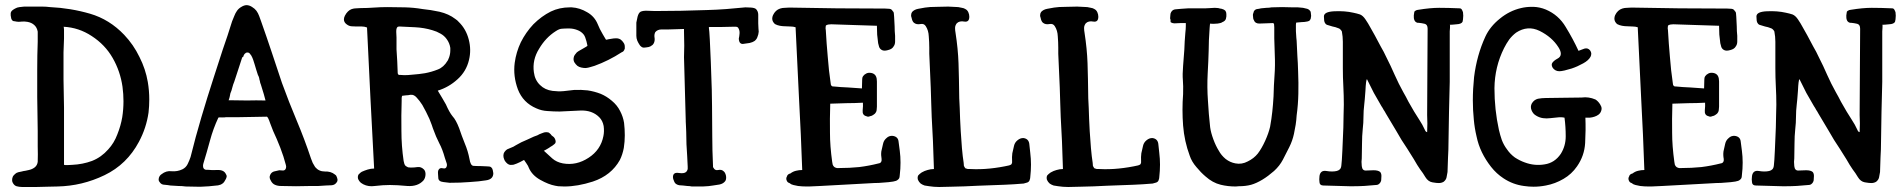

<svg xmlns="http://www.w3.org/2000/svg" viewBox="-20 -744 7565 763"><path d="M40 -710Q47.9 -714.8 57.6 -715.8Q67.4 -716.8 76.2 -717.8Q87.9 -717.8 94.7 -717.8Q102.5 -717.8 114.3 -717.8Q131.8 -717.8 147.5 -717.8Q163.1 -717.8 178.7 -715.8Q260.7 -711.9 337.9 -689.5Q415 -667 473.6 -605.5Q510.7 -566.4 534.2 -517.6Q558.6 -469.7 567.4 -418Q573.2 -383.8 573.2 -348.6Q573.2 -322.3 570.3 -296.9Q561.5 -235.4 532.2 -180.7Q484.4 -90.8 395.5 -47.9Q306.6 -4.9 208 -2.9Q187.5 -2.9 168 -2Q147.5 -1 127.9 -1Q111.3 -1 96.7 -1Q82 -1 66.4 -1Q56.6 -1 45.9 -3.9Q36.1 -6.8 30.3 -18.6Q27.3 -24.4 28.3 -30.3Q28.3 -35.2 30.3 -40Q31.2 -43.9 34.2 -46.9Q37.1 -49.8 40 -52.7Q44.9 -57.6 52.7 -59.6Q59.6 -61.5 66.4 -62.5Q73.2 -64.5 81.1 -65.4Q87.9 -66.4 94.7 -68.4Q108.4 -71.3 118.2 -79.1Q127.9 -86.9 129.9 -100.6Q130.9 -130.9 129.9 -162.1Q129.9 -193.4 129.9 -222.7Q129.9 -257.8 128.9 -292Q127.9 -326.2 127.9 -358.4Q127.9 -413.1 127.9 -468.8Q127.9 -524.4 129.9 -578.1Q129.9 -583 129.9 -585.9Q129.9 -589.8 129.9 -593.8Q129.9 -599.6 129.9 -606.4Q129.9 -613.3 129.9 -618.2Q127 -634.8 116.2 -644.5Q105.5 -654.3 88.9 -657.2Q78.1 -659.2 65.4 -658.2Q52.7 -656.2 40 -659.2Q37.1 -659.2 33.2 -660.2Q29.3 -661.1 28.3 -664.1Q26.4 -666 25.4 -668Q24.4 -670.9 24.4 -671.9Q23.4 -677.7 22.5 -682.6Q22.5 -686.5 22.5 -691.4Q23.4 -698.2 29.3 -703.1Q34.2 -707 40 -710ZM234.4 -88.9Q237.3 -87.9 247.1 -87.9Q256.8 -87.9 266.6 -88.9Q308.6 -90.8 345.7 -104.5Q382.8 -119.1 410.2 -150.4Q433.6 -175.8 446.3 -210Q460 -244.1 465.8 -278.3Q470.7 -309.6 470.7 -341.8Q470.7 -370.1 466.8 -399.4Q458 -460.9 427.7 -513.7Q397.5 -566.4 344.7 -600.6Q293 -634.8 232.4 -637.7Q235.4 -637.7 234.4 -590.8Q232.4 -543.9 232.4 -536.1Q232.4 -482.4 232.4 -427.7Q233.4 -373 234.4 -316.4Q234.4 -312.5 234.4 -307.6Q234.4 -303.7 234.4 -299.8Q234.4 -246.1 234.4 -194.3Q234.4 -142.6 234.4 -88.9Z M1317.4 -43Q1320.3 -37.1 1321.3 -30.3Q1321.3 -29.3 1321.3 -28.3Q1321.3 -23.4 1317.4 -18.6Q1310.5 -8.8 1297.9 -7.8Q1286.1 -6.8 1274.4 -6.8Q1259.8 -5.9 1245.1 -4.9Q1230.5 -4.9 1215.8 -4.9Q1186.5 -3.9 1156.2 -3.9Q1127 -3.9 1096.7 -4.9Q1083 -4.9 1072.3 -9.8Q1061.5 -14.6 1055.7 -27.3Q1052.7 -32.2 1051.8 -37.1Q1050.8 -43 1053.7 -48.8Q1057.6 -58.6 1068.4 -62.5Q1080.1 -65.4 1089.8 -67.4Q1096.7 -67.4 1104.5 -66.4Q1113.3 -66.4 1116.2 -75.2Q1117.2 -78.1 1117.2 -81.1Q1117.2 -85 1116.2 -87.9Q1107.4 -122.1 1093.8 -157.2Q1080.1 -192.4 1065.4 -223.6Q1063.5 -228.5 1053.7 -253.9Q1044.9 -280.3 1040 -280.3Q1011.7 -280.3 984.4 -279.3Q956.1 -278.3 927.7 -278.3Q915 -278.3 902.3 -278.3Q890.6 -278.3 877.9 -278.3Q875 -277.3 862.3 -277.3Q849.6 -278.3 847.7 -276.4Q827.1 -232.4 814.5 -185.5Q801.8 -138.7 788.1 -93.8Q786.1 -87.9 787.1 -81.1Q788.1 -74.2 793 -71.3Q795.9 -69.3 798.8 -69.3Q801.8 -69.3 804.7 -69.3Q820.3 -67.4 844.7 -68.4Q870.1 -69.3 877.9 -51.8Q880.9 -47.9 880.9 -43Q879.9 -37.1 877.9 -33.2Q875 -27.3 871.1 -21.5Q867.2 -15.6 861.3 -12.7Q857.4 -9.8 851.6 -8.8Q846.7 -6.8 840.8 -6.8Q809.6 -2.9 779.3 -2Q771.5 -2 764.6 -2Q741.2 -2 717.8 -2.9Q704.1 -4.9 688.5 -4.9Q672.9 -5.9 657.2 -6.8Q646.5 -8.8 633.8 -9.8Q621.1 -9.8 614.3 -20.5Q610.4 -24.4 610.4 -30.3Q610.4 -33.2 611.3 -37.1Q614.3 -46.9 622.1 -51.8Q640.6 -66.4 662.1 -63.5Q684.6 -61.5 705.1 -71.3Q718.8 -78.1 725.6 -91.8Q732.4 -105.5 737.3 -120.1Q756.8 -199.2 780.3 -278.3Q803.7 -357.4 829.1 -435.5Q846.7 -491.2 865.2 -546.9Q884.8 -602.5 902.3 -659.2Q907.2 -670.9 911.1 -680.7Q915 -691.4 921.9 -701.2Q928.7 -710.9 939.5 -716.8Q950.2 -723.6 960.9 -723.6Q972.7 -722.7 982.4 -715.8Q992.2 -710 999 -701.2Q1005.9 -691.4 1009.8 -680.7Q1013.7 -670.9 1017.6 -659.2Q1039.1 -598.6 1059.6 -537.1Q1080.1 -475.6 1100.6 -414.1Q1127.9 -338.9 1159.2 -264.6Q1190.4 -190.4 1215.8 -114.3Q1218.8 -105.5 1222.7 -96.7Q1227.5 -87.9 1232.4 -80.1Q1247.1 -62.5 1270.5 -62.5Q1294.9 -63.5 1310.5 -50.8Q1313.5 -48.8 1315.4 -46.9Q1317.4 -43.9 1317.4 -43ZM942.4 -515.6Q934.6 -492.2 926.8 -467.8Q918.9 -443.4 911.1 -419.9Q906.2 -408.2 903.3 -396.5Q900.4 -383.8 895.5 -373Q895.5 -371.1 892.6 -358.4Q889.6 -345.7 887.7 -345.7Q924.8 -344.7 961.9 -344.7Q998 -345.7 1035.2 -344.7Q1032.2 -357.4 1028.3 -370.1Q1024.4 -382.8 1020.5 -395.5Q1018.6 -402.3 1016.6 -408.2Q1013.7 -414.1 1012.7 -421.9Q1010.7 -427.7 1009.8 -434.6Q1007.8 -441.4 1004.9 -446.3Q1002 -457 998 -467.8Q995.1 -477.5 992.2 -487.3Q989.3 -496.1 986.3 -505.9Q983.4 -514.6 978.5 -523.4Q975.6 -527.3 971.7 -532.2Q968.8 -535.2 964.8 -535.2Q962.9 -535.2 961.9 -535.2Q957 -535.2 955.1 -532.2Q952.1 -530.3 950.2 -527.3Q950.2 -525.4 949.2 -525.4Q948.2 -524.4 948.2 -523.4Q948.2 -522.5 947.3 -519.5Q945.3 -517.6 942.4 -515.6Z M1940.4 -55.7Q1940.4 -31.2 1911.1 -27.3Q1881.8 -23.4 1881.8 -23.4Q1881.8 -23.4 1845.7 -20.5Q1810.5 -17.6 1766.6 -17.6Q1762.7 -17.6 1742.2 -20.5Q1721.7 -22.5 1721.7 -38.1Q1721.7 -43 1720.7 -52.7Q1719.7 -62.5 1721.7 -66.4Q1721.7 -68.4 1722.7 -68.4Q1723.6 -69.3 1723.6 -70.3Q1728.5 -78.1 1740.2 -75.2Q1752 -72.3 1754.9 -82Q1757.8 -88.9 1753.9 -98.6Q1751 -107.4 1748 -116.2Q1738.3 -151.4 1725.6 -174.8Q1712.9 -199.2 1700.2 -234.4Q1698.2 -242.2 1686.5 -271.5Q1673.8 -299.8 1658.2 -327.1Q1647.5 -343.8 1635.7 -356.4Q1625 -368.2 1614.3 -367.2Q1612.3 -367.2 1612.3 -367.2Q1611.3 -367.2 1610.4 -367.2Q1601.6 -365.2 1593.8 -365.2Q1585 -364.3 1578.1 -363.3Q1576.2 -358.4 1576.2 -353.5Q1576.2 -348.6 1576.2 -343.8Q1574.2 -284.2 1575.2 -224.6Q1575.2 -164.1 1584 -104.5Q1585 -98.6 1586.9 -92.8Q1588.9 -86.9 1592.8 -84Q1597.7 -81.1 1601.6 -79.1Q1606.4 -78.1 1612.3 -78.1Q1626 -78.1 1639.6 -80.1Q1653.3 -82 1665 -70.3Q1671.9 -62.5 1670.9 -48.8Q1669.9 -36.1 1663.1 -27.3Q1640.6 -2 1598.6 -4.9Q1557.6 -8.8 1529.3 -8.8Q1502 -8.8 1469.7 -4.9Q1462.9 -3.9 1457 -3.9Q1432.6 -3.9 1414.1 -17.6Q1407.2 -23.4 1403.3 -32.2Q1400.4 -41 1404.3 -49.8Q1407.2 -52.7 1410.2 -55.7Q1413.1 -58.6 1418 -61.5Q1428.7 -66.4 1441.4 -70.3Q1454.1 -74.2 1466.8 -74.2Q1460 -214.8 1452.1 -354.5Q1445.3 -494.1 1438.5 -634.8Q1428.7 -638.7 1418 -638.7Q1407.2 -638.7 1396.5 -638.7Q1385.7 -638.7 1376 -639.6Q1366.2 -640.6 1357.4 -647.5Q1346.7 -655.3 1346.7 -667Q1346.7 -673.8 1350.6 -681.6Q1361.3 -702.1 1377.9 -708Q1386.7 -710.9 1395.5 -710.9Q1405.3 -711.9 1414.1 -711.9Q1440.4 -711.9 1466.8 -713.9Q1492.2 -715.8 1519.5 -715.8Q1554.7 -715.8 1589.8 -714.8Q1625 -713.9 1659.2 -708Q1690.4 -705.1 1726.6 -697.3Q1763.7 -688.5 1789.1 -668.9Q1793 -666 1796.9 -663.1Q1799.8 -660.2 1802.7 -657.2Q1832 -628.9 1842.8 -586.9Q1853.5 -545.9 1843.8 -505.9Q1833 -460 1797.9 -428.7Q1763.7 -397.5 1719.7 -383.8Q1727.5 -371.1 1737.3 -354.5Q1747.1 -337.9 1752 -329.1Q1765.6 -297.9 1778.3 -282.2Q1792 -267.6 1804.7 -234.4Q1814.5 -205.1 1827.1 -173.8Q1839.8 -143.6 1845.7 -112.3Q1849.6 -86.9 1860.4 -85Q1870.1 -84 1890.6 -84Q1899.4 -84 1913.1 -83Q1926.8 -83 1930.7 -80.1Q1934.6 -77.1 1936.5 -73.2Q1938.5 -69.3 1940.4 -55.7ZM1668.9 -453.1Q1695.3 -458 1719.7 -467.8Q1743.2 -476.6 1758.8 -502.9Q1760.7 -504.9 1761.7 -508.8Q1763.7 -512.7 1764.6 -515.6Q1769.5 -529.3 1769.5 -543.9Q1769.5 -548.8 1769.5 -553.7Q1766.6 -573.2 1754.9 -588.9Q1745.1 -602.5 1730.5 -610.4Q1715.8 -619.1 1698.2 -624Q1666 -633.8 1629.9 -635.7Q1593.8 -637.7 1566.4 -638.7Q1563.5 -638.7 1562.5 -637.7Q1560.5 -637.7 1559.6 -636.7Q1554.7 -631.8 1554.7 -620.1Q1554.7 -618.2 1554.7 -616.2Q1555.7 -601.6 1555.7 -594.7Q1555.7 -584 1555.7 -571.3Q1555.7 -559.6 1555.7 -547.9Q1556.6 -525.4 1558.6 -501Q1559.6 -477.5 1560.5 -453.1Q1560.5 -452.1 1561.5 -450.2Q1561.5 -449.2 1562.5 -448.2Q1564.5 -446.3 1566.4 -446.3Q1569.3 -446.3 1570.3 -446.3Q1578.1 -445.3 1586.9 -445.3Q1601.6 -445.3 1619.1 -447.3Q1645.5 -449.2 1668.9 -453.1Z M2387.7 -586.9Q2388.7 -585 2397.5 -587.9Q2406.2 -589.8 2409.2 -589.8Q2418.9 -591.8 2428.7 -591.8Q2438.5 -591.8 2446.3 -586.9Q2453.1 -582 2458 -574.2Q2462.9 -567.4 2462.9 -558.6Q2462.9 -554.7 2462.9 -550.8Q2461.9 -546.9 2460 -543.9Q2458 -541 2456.1 -539.1Q2453.1 -538.1 2450.2 -536.1Q2424.8 -519.5 2397.5 -505.9Q2370.1 -492.2 2342.8 -482.4Q2334 -479.5 2326.2 -477.5Q2317.4 -474.6 2307.6 -473.6Q2298.8 -473.6 2290 -475.6Q2281.2 -477.5 2274.4 -482.4Q2267.6 -488.3 2262.7 -496.1Q2257.8 -504.9 2259.8 -514.6Q2260.7 -521.5 2264.6 -526.4Q2268.6 -532.2 2272.5 -536.1Q2275.4 -539.1 2294.9 -549.8Q2314.5 -560.5 2314.5 -562.5Q2314.5 -562.5 2310.5 -580.1Q2305.7 -598.6 2299.8 -606.4Q2290 -619.1 2273.4 -625Q2257.8 -630.9 2241.2 -630.9Q2223.6 -630.9 2213.9 -629.9Q2203.1 -629.9 2188.5 -620.1Q2148.4 -594.7 2122.1 -549.8Q2094.7 -505.9 2101.6 -457Q2105.5 -425.8 2126 -406.2Q2145.5 -386.7 2175.8 -382.8Q2198.2 -379.9 2219.7 -381.8Q2241.2 -384.8 2262.7 -386.7Q2289.1 -387.7 2315.4 -384.8Q2341.8 -380.9 2367.2 -371.1Q2390.6 -361.3 2411.1 -343.8Q2432.6 -326.2 2444.3 -302.7Q2456.1 -280.3 2460 -255.9Q2462.9 -231.4 2462.9 -206.1Q2462.9 -181.6 2459 -156.2Q2454.1 -129.9 2443.4 -108.4Q2409.2 -46.9 2335.9 -22.5Q2275.4 -2.9 2222.7 -2.9Q2210 -2.9 2198.2 -3.9Q2195.3 -3.9 2192.4 -4.9Q2189.5 -4.9 2186.5 -5.9Q2160.2 -10.7 2127 -29.3Q2093.8 -47.9 2081.1 -78.1Q2080.1 -83 2071.3 -95.7Q2062.5 -108.4 2062.5 -108.4Q2062.5 -108.4 2045.9 -99.6Q2029.3 -91.8 2027.3 -91.8Q2021.5 -88.9 2015.6 -88.9Q2008.8 -87.9 2002.9 -89.8Q1996.1 -92.8 1991.2 -98.6Q1985.4 -104.5 1983.4 -111.3Q1980.5 -118.2 1980.5 -125Q1980.5 -126 1980.5 -126Q1980.5 -133.8 1984.4 -139.6Q1989.3 -146.5 1995.1 -150.4Q2002 -153.3 2008.8 -156.2Q2020.5 -160.2 2030.3 -167Q2040 -172.9 2051.8 -178.7Q2064.5 -184.6 2076.2 -189.5Q2088.9 -195.3 2101.6 -201.2Q2107.4 -203.1 2112.3 -205.1Q2118.2 -207 2122.1 -210Q2127.9 -211.9 2131.8 -213.9Q2136.7 -215.8 2142.6 -217.8Q2146.5 -218.8 2150.4 -218.8Q2155.3 -218.8 2159.2 -217.8Q2163.1 -215.8 2166 -212.9Q2168.9 -210.9 2171.9 -206.1Q2176.8 -202.1 2180.7 -199.2Q2184.6 -195.3 2186.5 -189.5Q2191.4 -176.8 2182.6 -170.9Q2174.8 -164.1 2167 -160.2Q2165 -158.2 2153.3 -151.4Q2140.6 -143.6 2140.6 -145.5Q2159.2 -128.9 2174.8 -114.3Q2191.4 -99.6 2216.8 -94.7Q2270.5 -85 2319.3 -117.2Q2367.2 -148.4 2377.9 -203.1Q2381.8 -221.7 2378.9 -243.2Q2375 -264.6 2361.3 -278.3Q2333 -306.6 2286.1 -304.7Q2238.3 -302.7 2204.1 -300.8Q2179.7 -300.8 2156.2 -302.7Q2132.8 -303.7 2111.3 -313.5Q2058.6 -335.9 2038.1 -388.7Q2018.6 -441.4 2025.4 -494.1Q2031.2 -537.1 2049.8 -576.2Q2069.3 -615.2 2099.6 -647.5Q2131.8 -679.7 2168.9 -698.2Q2203.1 -714.8 2245.1 -714.8Q2249 -714.8 2252 -714.8Q2284.2 -712.9 2313.5 -695.3Q2342.8 -678.7 2355.5 -647.5Q2362.3 -629.9 2375 -608.4Q2387.7 -586.9 2387.7 -586.9Z M2995.1 -618.2Q2994.1 -606.4 2990.2 -597.7Q2987.3 -587.9 2978.5 -581.1Q2971.7 -576.2 2959 -573.2Q2946.3 -571.3 2938.5 -570.3Q2934.6 -569.3 2931.6 -569.3Q2928.7 -569.3 2925.8 -570.3Q2919.9 -573.2 2918 -579.1Q2916 -585 2916 -590.8Q2918 -598.6 2918.9 -610.4Q2919.9 -622.1 2915 -630.9Q2912.1 -637.7 2904.3 -637.7Q2896.5 -637.7 2890.6 -637.7Q2867.2 -637.7 2844.7 -636.7Q2822.3 -636.7 2798.8 -636.7Q2797.9 -636.7 2797.9 -635.7Q2796.9 -635.7 2796.9 -634.8Q2798.8 -625 2800.8 -585.9Q2802.7 -546.9 2804.7 -499Q2806.6 -441.4 2808.6 -386.7Q2809.6 -333 2809.6 -322.3Q2809.6 -257.8 2810.5 -203.1Q2810.5 -148.4 2813.5 -84Q2813.5 -81.1 2813.5 -80.1Q2814.5 -78.1 2815.4 -77.1Q2821.3 -65.4 2834 -68.4Q2847.7 -71.3 2855.5 -63.5Q2862.3 -58.6 2865.2 -44.9Q2867.2 -30.3 2861.3 -23.4Q2853.5 -13.7 2838.9 -10.7Q2824.2 -8.8 2813.5 -6.8Q2798.8 -3.9 2772.5 -2.9Q2759.8 -2.9 2750 -2.9Q2738.3 -2.9 2729.5 -2.9Q2719.7 -4.9 2710.9 -4.9Q2703.1 -5.9 2694.3 -6.8Q2687.5 -6.8 2679.7 -7.8Q2672.9 -8.8 2667 -12.7Q2661.1 -16.6 2658.2 -25.4Q2654.3 -33.2 2654.3 -40Q2654.3 -60.5 2677.7 -56.6Q2701.2 -52.7 2709 -63.5Q2712.9 -69.3 2712.9 -73.2Q2712.9 -77.1 2712.9 -82Q2712.9 -91.8 2711.9 -102.5Q2710.9 -113.3 2710.9 -123Q2710 -146.5 2708 -170.9Q2707 -195.3 2707 -219.7Q2707 -232.4 2706.1 -241.2Q2705.1 -250 2705.1 -261.7Q2705.1 -263.7 2705.1 -263.7Q2705.1 -264.6 2705.1 -265.6Q2703.1 -349.6 2698.2 -516.6Q2698.2 -539.1 2699.2 -562.5Q2699.2 -585.9 2698.2 -618.2Q2698.2 -619.1 2698.2 -623Q2698.2 -626 2698.2 -628.9Q2682.6 -628.9 2668 -627.9Q2652.3 -627 2637.7 -627Q2627 -627 2609.4 -627Q2592.8 -627 2584 -616.2Q2579.1 -606.4 2581.1 -594.7Q2583 -584 2579.1 -574.2Q2577.1 -569.3 2573.2 -565.4Q2568.4 -561.5 2564.5 -559.6Q2558.6 -556.6 2548.8 -555.7Q2538.1 -553.7 2533.2 -555.7Q2530.3 -556.6 2527.3 -559.6Q2524.4 -561.5 2522.5 -564.5Q2516.6 -573.2 2512.7 -582Q2508.8 -591.8 2508.8 -601.6Q2508.8 -615.2 2508.8 -627.9Q2508.8 -640.6 2508.8 -654.3Q2510.7 -663.1 2513.7 -677.7Q2517.6 -692.4 2525.4 -697.3Q2535.2 -702.1 2553.7 -701.2Q2571.3 -700.2 2583 -700.2Q2634.8 -700.2 2686.5 -701.2Q2739.3 -703.1 2790 -704.1Q2828.1 -705.1 2866.2 -708Q2903.3 -710.9 2942.4 -714.8Q2950.2 -714.8 2964.8 -713.9Q2978.5 -712.9 2984.4 -708Q2988.3 -704.1 2991.2 -697.3Q2993.2 -691.4 2993.2 -685.5Q2993.2 -680.7 2993.2 -668Q2993.2 -656.2 2993.2 -651.4Q2993.2 -639.6 2994.1 -630.9Q2995.1 -622.1 2995.1 -618.2Z M3168 -68.4Q3163.1 -210 3155.3 -351.6Q3148.4 -494.1 3141.6 -635.7Q3131.8 -638.7 3121.1 -638.7Q3109.4 -639.6 3099.6 -639.6Q3089.8 -639.6 3079.1 -641.6Q3068.4 -643.6 3059.6 -648.4Q3048.8 -658.2 3048.8 -669.9Q3048.8 -676.8 3051.8 -683.6Q3061.5 -704.1 3080.1 -710Q3088.9 -712.9 3098.6 -712.9Q3108.4 -713.9 3117.2 -713.9Q3210.9 -712.9 3306.6 -710.9Q3402.3 -710 3497.1 -710Q3505.9 -710 3514.6 -709Q3523.4 -708 3527.3 -700.2Q3532.2 -696.3 3532.2 -689.5Q3533.2 -683.6 3533.2 -677.7Q3534.2 -659.2 3535.2 -639.6Q3535.2 -620.1 3537.1 -601.6Q3537.1 -589.8 3537.1 -579.1Q3537.1 -567.4 3531.2 -559.6Q3525.4 -548.8 3508.8 -544.9Q3492.2 -540 3483.4 -545.9Q3476.6 -549.8 3473.6 -557.6Q3471.7 -565.4 3469.7 -572.3Q3467.8 -589.8 3465.8 -606.4Q3464.8 -624 3464.8 -641.6Q3417 -642.6 3374 -644.5Q3332 -645.5 3283.2 -647.5Q3277.3 -647.5 3271.5 -646.5Q3264.6 -645.5 3261.7 -641.6Q3260.7 -635.7 3260.7 -631.8Q3260.7 -627.9 3261.7 -624Q3264.6 -571.3 3269.5 -517.6Q3273.4 -464.8 3281.2 -412.1Q3281.2 -409.2 3282.2 -406.2Q3283.2 -404.3 3285.2 -402.3Q3286.1 -401.4 3289.1 -400.4Q3291 -400.4 3293 -400.4Q3321.3 -397.5 3349.6 -396.5Q3377.9 -394.5 3405.3 -392.6Q3406.2 -410.2 3406.2 -426.8Q3405.3 -443.4 3422.9 -452.1Q3430.7 -456.1 3442.4 -454.1Q3453.1 -452.1 3459 -444.3Q3462.9 -438.5 3463.9 -431.6Q3464.8 -425.8 3464.8 -419.9Q3464.8 -395.5 3464.8 -370.1Q3464.8 -344.7 3464.8 -320.3Q3464.8 -314.5 3463.9 -308.6Q3463.9 -302.7 3460.9 -297.9Q3458 -292 3451.2 -288.1Q3445.3 -283.2 3437.5 -282.2Q3433.6 -280.3 3429.7 -280.3Q3426.8 -280.3 3422.9 -282.2Q3406.2 -286.1 3408.2 -305.7Q3410.2 -324.2 3409.2 -335.9Q3376 -334 3343.8 -334Q3310.5 -333 3279.3 -332Q3277.3 -268.6 3278.3 -215.8Q3278.3 -164.1 3287.1 -100.6Q3288.1 -94.7 3289.1 -89.8Q3291 -84 3295.9 -80.1Q3300.8 -77.1 3305.7 -76.2Q3309.6 -76.2 3315.4 -76.2Q3355.5 -76.2 3394.5 -80.1Q3433.6 -85 3471.7 -94.7Q3474.6 -94.7 3477.5 -96.7Q3480.5 -97.7 3481.4 -100.6Q3483.4 -103.5 3483.4 -106.4Q3483.4 -109.4 3483.4 -112.3Q3480.5 -127.9 3482.4 -142.6Q3485.4 -157.2 3489.3 -172.9Q3492.2 -186.5 3502.9 -195.3Q3512.7 -205.1 3527.3 -204.1Q3548.8 -201.2 3550.8 -181.6Q3553.7 -162.1 3555.7 -144.5Q3558.6 -122.1 3558.6 -97.7Q3558.6 -73.2 3555.7 -48.8Q3555.7 -44.9 3554.7 -40Q3553.7 -35.2 3550.8 -32.2Q3545.9 -27.3 3541 -25.4Q3535.2 -23.4 3529.3 -22.5Q3510.7 -19.5 3492.2 -18.6Q3472.7 -16.6 3453.1 -16.6Q3400.4 -13.7 3345.7 -10.7Q3292 -7.8 3239.3 -4.9Q3217.8 -3.9 3195.3 -2.9Q3190.4 -2.9 3185.5 -2.9Q3168 -2.9 3151.4 -4.9Q3142.6 -6.8 3132.8 -8.8Q3124 -10.7 3117.2 -16.6Q3109.4 -18.6 3106.4 -26.4Q3102.5 -35.2 3107.4 -43Q3108.4 -47.9 3112.3 -50.8Q3116.2 -53.7 3121.1 -54.7Q3130.9 -62.5 3143.6 -65.4Q3155.3 -68.4 3168 -68.4Z M4074.2 -40Q4074.2 -35.2 4072.3 -30.3Q4071.3 -25.4 4068.4 -22.5Q4064.5 -18.6 4058.6 -17.6Q4053.7 -16.6 4047.9 -14.6Q4027.3 -12.7 4008.8 -11.7Q3990.2 -10.7 3971.7 -9.8Q3918.9 -7.8 3866.2 -5.9Q3812.5 -2.9 3759.8 -2Q3738.3 -2 3716.8 -1Q3712.9 -1 3710 -1Q3691.4 -1 3672.9 -3.9Q3663.1 -4.9 3654.3 -6.8Q3645.5 -9.8 3638.7 -14.6Q3631.8 -20.5 3627.9 -29.3Q3625 -39.1 3628.9 -46.9Q3631.8 -49.8 3634.8 -52.7Q3638.7 -55.7 3642.6 -58.6Q3654.3 -65.4 3666 -68.4Q3678.7 -72.3 3691.4 -72.3Q3689.5 -137.7 3687.5 -183.6Q3685.5 -229.5 3682.6 -278.3Q3681.6 -303.7 3680.7 -333Q3679.7 -362.3 3678.7 -397.5Q3676.8 -441.4 3672.9 -530.3Q3672.9 -533.2 3672.9 -537.1Q3672.9 -541 3672.9 -544.9Q3672.9 -547.9 3672.9 -550.8Q3672.9 -553.7 3672.9 -556.6Q3672.9 -555.7 3672.9 -554.7Q3672.9 -576.2 3670.9 -599.6Q3669.9 -623 3659.2 -639.6Q3652.3 -651.4 3637.7 -648.4Q3622.1 -645.5 3612.3 -653.3Q3605.5 -658.2 3602.5 -673.8Q3600.6 -678.7 3600.6 -682.6Q3600.6 -690.4 3604.5 -696.3Q3613.3 -706.1 3628.9 -709Q3644.5 -711.9 3656.2 -713.9Q3673.8 -716.8 3703.1 -716.8Q3731.4 -717.8 3748 -717.8Q3758.8 -717.8 3768.6 -716.8Q3778.3 -715.8 3788.1 -715.8Q3794.9 -713.9 3802.7 -712.9Q3810.5 -711.9 3816.4 -708Q3824.2 -704.1 3828.1 -695.3Q3832 -686.5 3832 -677.7Q3832 -655.3 3812.5 -658.2Q3793 -662.1 3782.2 -651.4Q3775.4 -642.6 3775.4 -632.8Q3775.4 -623 3777.3 -613.3Q3787.1 -549.8 3789.1 -493.2Q3791 -436.5 3792 -353.5Q3792 -353.5 3793.9 -314.5Q3794.9 -274.4 3797.9 -222.7Q3799.8 -189.5 3802.7 -155.3Q3805.7 -121.1 3809.6 -96.7Q3809.6 -90.8 3810.5 -85Q3812.5 -80.1 3816.4 -75.2Q3821.3 -73.2 3826.2 -72.3Q3831.1 -72.3 3835.9 -72.3Q3874 -70.3 3913.1 -74.2Q3952.1 -78.1 3991.2 -86.9Q3994.1 -88.9 3996.1 -88.9Q3999 -89.8 4000 -92.8Q4002 -95.7 4002 -98.6Q4002 -101.6 4002 -104.5Q4001 -120.1 4002.9 -134.8Q4005.9 -149.4 4009.8 -165Q4012.7 -177.7 4023.4 -186.5Q4035.2 -196.3 4047.9 -195.3Q4067.4 -192.4 4070.3 -172.9Q4072.3 -153.3 4074.2 -136.7Q4077.1 -113.3 4077.1 -89.8Q4077.1 -65.4 4074.2 -40Z M4586.9 -40Q4586.9 -35.2 4585 -30.3Q4584 -25.4 4581.1 -22.5Q4577.1 -18.6 4571.3 -17.6Q4566.4 -16.6 4560.5 -14.6Q4540 -12.7 4521.5 -11.7Q4502.9 -10.7 4484.4 -9.8Q4431.6 -7.8 4378.9 -5.9Q4325.2 -2.9 4272.5 -2Q4251 -2 4229.5 -1Q4225.6 -1 4222.7 -1Q4204.1 -1 4185.5 -3.9Q4175.8 -4.9 4167 -6.8Q4158.2 -9.8 4151.4 -14.6Q4144.5 -20.5 4140.6 -29.3Q4137.7 -39.1 4141.6 -46.9Q4144.5 -49.8 4147.5 -52.7Q4151.4 -55.7 4155.3 -58.6Q4167 -65.4 4178.7 -68.4Q4191.4 -72.3 4204.1 -72.3Q4202.1 -137.7 4200.2 -183.6Q4198.2 -229.5 4195.3 -278.3Q4194.3 -303.7 4193.4 -333Q4192.4 -362.3 4191.4 -397.5Q4189.5 -441.4 4185.5 -530.3Q4185.5 -533.2 4185.5 -537.1Q4185.5 -541 4185.5 -544.9Q4185.5 -547.9 4185.5 -550.8Q4185.5 -553.7 4185.5 -556.6Q4185.5 -555.7 4185.5 -554.7Q4185.5 -576.2 4183.6 -599.6Q4182.6 -623 4171.9 -639.6Q4165 -651.4 4150.4 -648.4Q4134.8 -645.5 4125 -653.3Q4118.2 -658.2 4115.2 -673.8Q4113.3 -678.7 4113.3 -682.6Q4113.3 -690.4 4117.2 -696.3Q4126 -706.1 4141.6 -709Q4157.2 -711.9 4168.9 -713.9Q4186.5 -716.8 4215.8 -716.8Q4244.1 -717.8 4260.7 -717.8Q4271.5 -717.8 4281.2 -716.8Q4291 -715.8 4300.8 -715.8Q4307.6 -713.9 4315.4 -712.9Q4323.2 -711.9 4329.1 -708Q4336.9 -704.1 4340.8 -695.3Q4344.7 -686.5 4344.7 -677.7Q4344.7 -655.3 4325.2 -658.2Q4305.7 -662.1 4294.9 -651.4Q4288.1 -642.6 4288.1 -632.8Q4288.1 -623 4290 -613.3Q4299.8 -549.8 4301.8 -493.2Q4303.7 -436.5 4304.7 -353.5Q4304.7 -353.5 4306.6 -314.5Q4307.6 -274.4 4310.5 -222.7Q4312.5 -189.5 4315.4 -155.3Q4318.4 -121.1 4322.3 -96.7Q4322.3 -90.8 4323.2 -85Q4325.2 -80.1 4329.1 -75.2Q4334 -73.2 4338.9 -72.3Q4343.8 -72.3 4348.6 -72.3Q4386.7 -70.3 4425.8 -74.2Q4464.8 -78.1 4503.9 -86.9Q4506.8 -88.9 4508.8 -88.9Q4511.7 -89.8 4512.7 -92.8Q4514.6 -95.7 4514.6 -98.6Q4514.6 -101.6 4514.6 -104.5Q4513.7 -120.1 4515.6 -134.8Q4518.6 -149.4 4522.5 -165Q4525.4 -177.7 4536.1 -186.5Q4547.9 -196.3 4560.5 -195.3Q4580.1 -192.4 4583 -172.9Q4585 -153.3 4586.9 -136.7Q4589.8 -113.3 4589.8 -89.8Q4589.8 -65.4 4586.9 -40Z M5041 -361.3Q5042 -405.3 5044.9 -444.3Q5047.9 -483.4 5045.9 -527.3Q5045.9 -543 5044.9 -559.6Q5043.9 -576.2 5043.9 -591.8Q5043.9 -600.6 5043.9 -608.4Q5043.9 -617.2 5043.9 -624Q5043.9 -629.9 5043.9 -635.7Q5043.9 -641.6 5043 -648.4Q5043 -649.4 5041 -651.4Q5040 -652.3 5037.1 -652.3Q5031.2 -652.3 5013.7 -651.4Q4997.1 -650.4 4984.4 -650.4Q4976.6 -650.4 4971.7 -653.3Q4965.8 -656.2 4962.9 -664.1Q4960 -668 4960 -672.9Q4959 -678.7 4959 -684.6Q4959 -688.5 4960.9 -692.4Q4961.9 -696.3 4962.9 -699.2Q4967.8 -707 4975.6 -708Q4984.4 -709 4991.2 -710.9Q5001 -711.9 5012.7 -712.9Q5023.4 -712.9 5033.2 -714.8Q5054.7 -715.8 5075.2 -715.8Q5096.7 -715.8 5118.2 -714.8Q5127.9 -714.8 5137.7 -714.8Q5147.5 -713.9 5158.2 -712.9Q5166 -710.9 5174.8 -709Q5183.6 -706.1 5188.5 -697.3Q5189.5 -693.4 5189.5 -689.5Q5190.4 -684.6 5190.4 -680.7Q5190.4 -677.7 5189.5 -674.8Q5189.5 -671.9 5188.5 -668.9Q5186.5 -666 5185.5 -664.1Q5183.6 -661.1 5180.7 -660.2Q5178.7 -660.2 5177.7 -659.2Q5175.8 -658.2 5172.9 -658.2Q5163.1 -656.2 5153.3 -656.2Q5142.6 -655.3 5131.8 -654.3Q5128.9 -654.3 5129.9 -620.1Q5131.8 -586.9 5132.8 -582Q5134.8 -546.9 5135.7 -521.5Q5137.7 -496.1 5138.7 -459Q5140.6 -415 5139.6 -372.1Q5138.7 -328.1 5132.8 -285.2Q5131.8 -266.6 5128.9 -248Q5126 -230.5 5122.1 -211.9Q5116.2 -184.6 5103.5 -159.2Q5090.8 -133.8 5078.1 -109.4Q5065.4 -85 5043 -64.5Q5019.5 -43.9 4997.1 -30.3Q4972.7 -15.6 4952.1 -9.8Q4930.7 -3.9 4902.3 -3.9Q4896.5 -2.9 4890.6 -2.9Q4859.4 -2.9 4831.1 -9.8Q4798.8 -17.6 4770.5 -43Q4752 -58.6 4734.4 -80.1Q4715.8 -101.6 4708 -125Q4686.5 -182.6 4681.6 -245.1Q4676.8 -307.6 4681.6 -370.1Q4682.6 -404.3 4680.7 -425.8Q4678.7 -448.2 4681.6 -482.4Q4684.6 -514.6 4686.5 -546.9Q4687.5 -580.1 4690.4 -612.3Q4692.4 -629.9 4692.4 -640.6Q4692.4 -652.3 4692.4 -652.3Q4686.5 -652.3 4682.6 -652.3Q4677.7 -652.3 4671.9 -652.3Q4663.1 -652.3 4651.4 -651.4Q4639.6 -650.4 4631.8 -656.2Q4631.8 -657.2 4631.8 -662.1Q4631.8 -667 4629.9 -670.9Q4629.9 -676.8 4630.9 -683.6Q4630.9 -690.4 4633.8 -695.3Q4639.6 -706.1 4651.4 -707Q4664.1 -708 4673.8 -709Q4687.5 -710 4702.1 -710.9Q4715.8 -710.9 4730.5 -710.9Q4740.2 -710.9 4750 -710.9Q4760.7 -710.9 4770.5 -710.9Q4780.3 -710.9 4790 -711.9Q4799.8 -712.9 4807.6 -712.9Q4815.4 -712.9 4821.3 -711.9Q4827.1 -710 4835 -709Q4838.9 -708 4842.8 -706.1Q4846.7 -704.1 4849.6 -701.2Q4850.6 -698.2 4852.5 -695.3Q4853.5 -692.4 4853.5 -688.5Q4854.5 -678.7 4851.6 -668.9Q4848.6 -660.2 4837.9 -656.2Q4834 -653.3 4829.1 -652.3Q4823.2 -651.4 4819.3 -650.4Q4818.4 -650.4 4803.7 -649.4Q4789.1 -649.4 4789.1 -650.4Q4789.1 -650.4 4788.1 -645.5Q4787.1 -640.6 4787.1 -633.8Q4783.2 -581.1 4783.2 -542Q4782.2 -502.9 4779.3 -452.1Q4776.4 -397.5 4780.3 -343.8Q4783.2 -291 4789.1 -238.3Q4792 -216.8 4801.8 -190.4Q4811.5 -164.1 4823.2 -145.5Q4833 -127 4850.6 -112.3Q4868.2 -98.6 4889.6 -94.7Q4915 -89.8 4938.5 -102.5Q4962.9 -114.3 4978.5 -133.8Q4994.1 -154.3 5007.8 -184.6Q5021.5 -214.8 5027.3 -240.2Q5033.2 -272.5 5036.1 -300.8Q5039.1 -328.1 5041 -361.3Z M5401.4 -328.1Q5398.4 -303.7 5398.4 -280.3Q5398.4 -255.9 5395.5 -231.4Q5392.6 -203.1 5392.6 -173.8Q5392.6 -144.5 5391.6 -114.3Q5389.6 -102.5 5391.6 -84Q5393.6 -64.5 5410.2 -66.4Q5420.9 -66.4 5438.5 -67.4Q5457 -67.4 5464.8 -60.5Q5469.7 -54.7 5469.7 -44.9Q5469.7 -35.2 5468.8 -27.3Q5466.8 -18.6 5460.9 -13.7Q5456.1 -8.8 5447.3 -8.8Q5401.4 -3.9 5360.4 -3.9Q5351.6 -3.9 5342.8 -3.9Q5293.9 -4.9 5239.3 -6.8Q5224.6 -6.8 5223.6 -19.5Q5222.7 -26.4 5222.7 -31.2Q5222.7 -38.1 5223.6 -44.9Q5227.5 -68.4 5251 -64.5Q5274.4 -60.5 5292 -64.5Q5299.8 -66.4 5304.7 -71.3Q5309.6 -76.2 5310.5 -86.9Q5312.5 -101.6 5314.5 -145.5Q5316.4 -189.5 5318.4 -237.3Q5319.3 -262.7 5319.3 -286.1Q5320.3 -310.5 5320.3 -328.1Q5320.3 -364.3 5318.4 -400.4Q5316.4 -436.5 5316.4 -472.7Q5316.4 -498 5316.4 -525.4Q5316.4 -552.7 5316.4 -578.1Q5316.4 -588.9 5315.4 -598.6Q5313.5 -608.4 5312.5 -619.1Q5310.5 -623 5306.6 -627Q5302.7 -630.9 5298.8 -631.8Q5287.1 -636.7 5275.4 -638.7Q5264.6 -641.6 5252.9 -645.5Q5248 -647.5 5245.1 -653.3Q5241.2 -659.2 5241.2 -678.7Q5241.2 -697.3 5282.2 -699.2Q5324.2 -701.2 5358.4 -693.4Q5373 -690.4 5384.8 -686.5Q5396.5 -681.6 5406.2 -667Q5417 -651.4 5425.8 -634.8Q5434.6 -619.1 5443.4 -603.5Q5455.1 -582 5466.8 -559.6Q5479.5 -538.1 5489.3 -516.6Q5506.8 -482.4 5522.5 -446.3Q5538.1 -411.1 5556.6 -377.9Q5567.4 -359.4 5577.1 -339.8Q5587.9 -320.3 5599.6 -300.8Q5609.4 -284.2 5621.1 -266.6Q5632.8 -249 5641.6 -229.5Q5642.6 -226.6 5644.5 -223.6Q5646.5 -219.7 5651.4 -218.8Q5652.3 -235.4 5652.3 -252.9Q5651.4 -270.5 5651.4 -287.1Q5651.4 -373 5652.3 -458Q5653.3 -543 5653.3 -627.9Q5653.3 -627.9 5653.3 -628.9Q5653.3 -629.9 5653.3 -629.9Q5653.3 -646.5 5641.6 -649.4Q5629.9 -652.3 5618.2 -653.3Q5615.2 -653.3 5613.3 -653.3Q5610.4 -654.3 5608.4 -655.3Q5600.6 -659.2 5598.6 -671.9Q5597.7 -683.6 5599.6 -691.4Q5599.6 -694.3 5600.6 -697.3Q5602.5 -700.2 5604.5 -701.2Q5607.4 -703.1 5610.4 -704.1Q5613.3 -705.1 5616.2 -705.1Q5664.1 -712.9 5699.2 -712.9Q5734.4 -712.9 5780.3 -710.9Q5786.1 -710.9 5789.1 -706.1Q5792 -701.2 5793.9 -695.3Q5794.9 -688.5 5794.9 -681.6Q5794.9 -673.8 5793.9 -667Q5793.9 -664.1 5793 -662.1Q5793 -660.2 5792 -657.2Q5787.1 -648.4 5768.6 -647.5Q5750 -645.5 5741.2 -645.5Q5743.2 -645.5 5742.2 -632.8Q5741.2 -620.1 5741.2 -619.1Q5741.2 -605.5 5741.2 -591.8Q5741.2 -578.1 5741.2 -564.5Q5741.2 -528.3 5741.2 -491.2Q5741.2 -455.1 5741.2 -418.9Q5740.2 -359.4 5738.3 -298.8Q5737.3 -239.3 5736.3 -179.7Q5736.3 -149.4 5734.4 -119.1Q5733.4 -88.9 5732.4 -60.5Q5730.5 -48.8 5728.5 -39.1Q5726.6 -29.3 5716.8 -21.5Q5708 -16.6 5698.2 -16.6Q5688.5 -16.6 5677.7 -18.6Q5670.9 -18.6 5674.8 -18.6Q5679.7 -18.6 5671.9 -19.5Q5655.3 -22.5 5644.5 -40Q5634.8 -56.6 5624 -70.3Q5612.3 -86.9 5598.6 -111.3Q5584 -135.7 5572.3 -153.3Q5548.8 -187.5 5529.3 -222.7Q5508.8 -256.8 5487.3 -293Q5483.4 -300.8 5478.5 -307.6Q5474.6 -315.4 5469.7 -322.3Q5454.1 -348.6 5439.5 -375Q5425.8 -402.3 5412.1 -429.7Q5408.2 -425.8 5406.2 -383.8Q5403.3 -342.8 5401.4 -328.1Z M6320.3 -348.6Q6331.1 -341.8 6338.9 -329.1Q6344.7 -320.3 6344.7 -312.5Q6344.7 -307.6 6342.8 -302.7Q6339.8 -293.9 6332 -288.1Q6325.2 -283.2 6316.4 -280.3Q6307.6 -277.3 6297.9 -276.4Q6288.1 -276.4 6280.3 -276.4Q6282.2 -227.5 6279.3 -175.8Q6276.4 -125 6247.1 -83Q6225.6 -51.8 6193.4 -33.2Q6160.2 -13.7 6123 -6.8Q6098.6 -2 6074.2 -2Q6055.7 -2 6036.1 -4.9Q5992.2 -10.7 5955.1 -35.2Q5926.8 -53.7 5905.3 -81.1Q5883.8 -108.4 5869.1 -138.7Q5854.5 -168.9 5847.7 -202.1Q5839.8 -235.4 5836.9 -268.6Q5833 -306.6 5833 -344.7Q5833 -390.6 5837.9 -437.5Q5848.6 -524.4 5882.8 -598.6Q5901.4 -638.7 5940.4 -669.9Q5978.5 -701.2 6024.4 -711.9Q6044.9 -716.8 6066.4 -716.8Q6070.3 -716.8 6074.2 -716.8Q6099.6 -715.8 6123 -706.1Q6173.8 -684.6 6202.1 -636.7Q6231.4 -588.9 6252.9 -542Q6262.7 -545.9 6276.4 -550.8Q6290 -554.7 6298.8 -543.9Q6303.7 -537.1 6303.7 -531.2Q6303.7 -524.4 6300.8 -518.6Q6293 -503.9 6271.5 -492.2Q6249 -479.5 6225.6 -471.7Q6210 -466.8 6197.3 -463.9Q6183.6 -460.9 6176.8 -460.9Q6168 -460.9 6161.1 -464.8Q6154.3 -468.8 6150.4 -474.6Q6146.5 -481.4 6146.5 -486.3Q6146.5 -491.2 6149.4 -495.1Q6156.2 -503.9 6168.9 -510.7Q6182.6 -517.6 6182.6 -530.3Q6182.6 -537.1 6179.7 -543.9Q6176.8 -550.8 6172.9 -556.6Q6147.5 -596.7 6098.6 -621.1Q6050.8 -644.5 6004.9 -614.3Q5989.3 -602.5 5977.5 -586.9Q5965.8 -570.3 5957 -552.7Q5919.9 -478.5 5918.9 -393.6Q5918.9 -308.6 5936.5 -228.5Q5941.4 -207 5948.2 -187.5Q5956.1 -167 5968.8 -150.4Q5981.4 -131.8 6000 -118.2Q6019.5 -105.5 6039.1 -98.6Q6078.1 -84 6118.2 -90.8Q6158.2 -96.7 6182.6 -132.8Q6202.1 -164.1 6202.1 -202.1Q6202.1 -240.2 6197.3 -276.4Q6183.6 -279.3 6168.9 -277.3Q6154.3 -275.4 6140.6 -274.4Q6126 -272.5 6112.3 -274.4Q6097.7 -276.4 6085 -284.2Q6072.3 -291 6066.4 -305.7Q6060.5 -320.3 6067.4 -333Q6076.2 -347.7 6091.8 -351.6Q6107.4 -354.5 6123 -354.5Q6159.2 -354.5 6194.3 -355.5Q6228.5 -356.4 6264.6 -356.4Q6271.5 -356.4 6279.3 -357.4Q6286.1 -357.4 6293 -356.4Q6300.8 -354.5 6306.6 -353.5Q6312.5 -351.6 6320.3 -348.6Z M6514.6 -68.4Q6509.8 -210 6502 -351.6Q6495.1 -494.1 6488.3 -635.7Q6478.5 -638.7 6467.8 -638.7Q6456.1 -639.6 6446.3 -639.6Q6436.5 -639.6 6425.8 -641.6Q6415 -643.6 6406.2 -648.4Q6395.5 -658.2 6395.5 -669.9Q6395.5 -676.8 6398.4 -683.6Q6408.2 -704.1 6426.8 -710Q6435.5 -712.9 6445.3 -712.9Q6455.1 -713.9 6463.9 -713.9Q6557.6 -712.9 6653.3 -710.9Q6749 -710 6843.8 -710Q6852.5 -710 6861.3 -709Q6870.1 -708 6874 -700.2Q6878.9 -696.3 6878.9 -689.5Q6879.9 -683.6 6879.9 -677.7Q6880.9 -659.2 6881.8 -639.6Q6881.8 -620.1 6883.8 -601.6Q6883.8 -589.8 6883.8 -579.1Q6883.8 -567.4 6877.9 -559.6Q6872.1 -548.8 6855.5 -544.9Q6838.9 -540 6830.1 -545.9Q6823.2 -549.8 6820.3 -557.6Q6818.4 -565.4 6816.4 -572.3Q6814.5 -589.8 6812.5 -606.4Q6811.5 -624 6811.5 -641.6Q6763.7 -642.6 6720.7 -644.5Q6678.7 -645.5 6629.9 -647.5Q6624 -647.5 6618.2 -646.5Q6611.3 -645.5 6608.4 -641.6Q6607.4 -635.7 6607.4 -631.8Q6607.4 -627.9 6608.4 -624Q6611.3 -571.3 6616.2 -517.6Q6620.1 -464.8 6627.9 -412.1Q6627.9 -409.2 6628.9 -406.2Q6629.9 -404.3 6631.8 -402.3Q6632.8 -401.4 6635.7 -400.4Q6637.7 -400.4 6639.6 -400.4Q6668 -397.5 6696.3 -396.5Q6724.6 -394.5 6752 -392.6Q6752.9 -410.2 6752.9 -426.8Q6752 -443.4 6769.5 -452.1Q6777.3 -456.1 6789.1 -454.1Q6799.8 -452.1 6805.7 -444.3Q6809.6 -438.5 6810.5 -431.6Q6811.5 -425.8 6811.5 -419.9Q6811.5 -395.5 6811.5 -370.1Q6811.5 -344.7 6811.5 -320.3Q6811.5 -314.5 6810.5 -308.6Q6810.5 -302.7 6807.6 -297.9Q6804.7 -292 6797.9 -288.1Q6792 -283.2 6784.2 -282.2Q6780.3 -280.3 6776.4 -280.3Q6773.4 -280.3 6769.5 -282.2Q6752.9 -286.1 6754.9 -305.7Q6756.8 -324.2 6755.9 -335.9Q6722.7 -334 6690.4 -334Q6657.2 -333 6626 -332Q6624 -268.6 6625 -215.8Q6625 -164.1 6633.8 -100.6Q6634.8 -94.7 6635.7 -89.8Q6637.7 -84 6642.6 -80.1Q6647.5 -77.1 6652.3 -76.2Q6656.2 -76.2 6662.1 -76.2Q6702.1 -76.2 6741.2 -80.1Q6780.3 -85 6818.4 -94.7Q6821.3 -94.7 6824.2 -96.7Q6827.1 -97.7 6828.1 -100.6Q6830.1 -103.5 6830.1 -106.4Q6830.1 -109.4 6830.1 -112.3Q6827.1 -127.9 6829.1 -142.6Q6832 -157.2 6835.9 -172.9Q6838.9 -186.5 6849.6 -195.3Q6859.4 -205.1 6874 -204.1Q6895.5 -201.2 6897.5 -181.6Q6900.4 -162.1 6902.3 -144.5Q6905.3 -122.1 6905.3 -97.7Q6905.3 -73.2 6902.3 -48.8Q6902.3 -44.9 6901.4 -40Q6900.4 -35.2 6897.5 -32.2Q6892.6 -27.3 6887.7 -25.4Q6881.8 -23.4 6876 -22.5Q6857.4 -19.5 6838.9 -18.6Q6819.3 -16.6 6799.8 -16.6Q6747.1 -13.7 6692.4 -10.7Q6638.7 -7.8 6585.9 -4.9Q6564.5 -3.9 6542 -2.9Q6537.1 -2.9 6532.2 -2.9Q6514.6 -2.9 6498 -4.9Q6489.3 -6.8 6479.5 -8.8Q6470.7 -10.7 6463.9 -16.6Q6456.1 -18.6 6453.1 -26.4Q6449.2 -35.2 6454.1 -43Q6455.1 -47.9 6459 -50.8Q6462.9 -53.7 6467.8 -54.7Q6477.5 -62.5 6490.2 -65.4Q6502 -68.4 6514.6 -68.4Z M7120.1 -328.1Q7117.2 -303.7 7117.2 -280.3Q7117.2 -255.9 7114.3 -231.4Q7111.3 -203.1 7111.3 -173.8Q7111.3 -144.5 7110.4 -114.3Q7108.4 -102.5 7110.4 -84Q7112.3 -64.5 7128.9 -66.4Q7139.6 -66.4 7157.2 -67.4Q7175.8 -67.4 7183.6 -60.5Q7188.5 -54.7 7188.5 -44.9Q7188.5 -35.2 7187.5 -27.3Q7185.5 -18.6 7179.7 -13.7Q7174.8 -8.8 7166 -8.8Q7120.1 -3.9 7079.1 -3.9Q7070.3 -3.9 7061.5 -3.9Q7012.7 -4.9 6958 -6.8Q6943.4 -6.8 6942.4 -19.5Q6941.4 -26.4 6941.4 -31.2Q6941.4 -38.1 6942.4 -44.9Q6946.3 -68.4 6969.7 -64.5Q6993.2 -60.5 7010.7 -64.5Q7018.6 -66.4 7023.4 -71.3Q7028.3 -76.2 7029.3 -86.9Q7031.2 -101.6 7033.2 -145.5Q7035.2 -189.5 7037.1 -237.3Q7038.1 -262.7 7038.1 -286.1Q7039.1 -310.5 7039.1 -328.1Q7039.1 -364.3 7037.1 -400.4Q7035.2 -436.5 7035.2 -472.7Q7035.2 -498 7035.2 -525.4Q7035.2 -552.7 7035.2 -578.1Q7035.2 -588.9 7034.2 -598.6Q7032.2 -608.4 7031.2 -619.1Q7029.3 -623 7025.4 -627Q7021.5 -630.9 7017.6 -631.8Q7005.9 -636.7 6994.1 -638.7Q6983.4 -641.6 6971.7 -645.5Q6966.8 -647.5 6963.9 -653.3Q6960 -659.2 6960 -678.7Q6960 -697.3 7001 -699.2Q7043 -701.2 7077.1 -693.4Q7091.8 -690.4 7103.5 -686.5Q7115.2 -681.6 7125 -667Q7135.7 -651.4 7144.5 -634.8Q7153.3 -619.1 7162.1 -603.5Q7173.8 -582 7185.5 -559.6Q7198.2 -538.1 7208 -516.6Q7225.6 -482.4 7241.2 -446.3Q7256.8 -411.1 7275.4 -377.9Q7286.1 -359.4 7295.9 -339.8Q7306.6 -320.3 7318.4 -300.8Q7328.1 -284.2 7339.8 -266.6Q7351.6 -249 7360.4 -229.5Q7361.3 -226.6 7363.3 -223.6Q7365.2 -219.7 7370.1 -218.8Q7371.1 -235.4 7371.1 -252.9Q7370.1 -270.5 7370.1 -287.1Q7370.1 -373 7371.1 -458Q7372.1 -543 7372.1 -627.9Q7372.1 -627.9 7372.1 -628.9Q7372.1 -629.9 7372.1 -629.9Q7372.1 -646.5 7360.4 -649.4Q7348.6 -652.3 7336.9 -653.3Q7334 -653.3 7332 -653.3Q7329.1 -654.3 7327.1 -655.3Q7319.3 -659.2 7317.4 -671.9Q7316.4 -683.6 7318.4 -691.4Q7318.4 -694.3 7319.3 -697.3Q7321.3 -700.2 7323.2 -701.2Q7326.2 -703.1 7329.1 -704.1Q7332 -705.1 7335 -705.1Q7382.8 -712.9 7418 -712.9Q7453.1 -712.9 7499 -710.9Q7504.9 -710.9 7507.8 -706.1Q7510.7 -701.2 7512.7 -695.3Q7513.7 -688.5 7513.7 -681.6Q7513.7 -673.8 7512.7 -667Q7512.7 -664.1 7511.7 -662.1Q7511.7 -660.2 7510.7 -657.2Q7505.9 -648.4 7487.3 -647.5Q7468.8 -645.5 7460 -645.5Q7461.9 -645.5 7460.9 -632.8Q7460 -620.1 7460 -619.1Q7460 -605.5 7460 -591.8Q7460 -578.1 7460 -564.5Q7460 -528.3 7460 -491.2Q7460 -455.1 7460 -418.9Q7459 -359.4 7457 -298.8Q7456.1 -239.3 7455.1 -179.7Q7455.1 -149.4 7453.1 -119.1Q7452.1 -88.9 7451.2 -60.5Q7449.2 -48.8 7447.3 -39.1Q7445.3 -29.3 7435.5 -21.5Q7426.8 -16.6 7417 -16.6Q7407.2 -16.6 7396.5 -18.6Q7389.6 -18.6 7393.6 -18.6Q7398.4 -18.6 7390.6 -19.5Q7374 -22.5 7363.3 -40Q7353.5 -56.6 7342.8 -70.3Q7331.1 -86.9 7317.4 -111.3Q7302.7 -135.7 7291 -153.3Q7267.6 -187.5 7248 -222.7Q7227.5 -256.8 7206.1 -293Q7202.1 -300.8 7197.3 -307.6Q7193.4 -315.4 7188.5 -322.3Q7172.9 -348.6 7158.2 -375Q7144.5 -402.3 7130.9 -429.7Q7127 -425.8 7125 -383.8Q7122.1 -342.8 7120.1 -328.1Z"/></svg>

Font: Little Wizzy
Style: Regular
Weight: 400
Version: Version 1.0